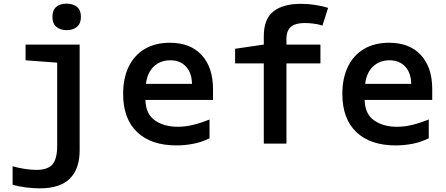

<svg xmlns="http://www.w3.org/2000/svg" viewBox="-20 -786 2440 1051"><path d="M345 -621Q309 -621 288 -639.5Q267 -658 267 -694Q267 -730 287.5 -748Q308 -766 345 -766Q381 -766 402 -748Q423 -730 423 -694Q423 -658 402 -639.5Q381 -621 345 -621ZM198 245Q163 245 122.5 240Q82 235 49 225V124Q80 133 115 138.5Q150 144 178 144Q242 144 267.5 113.5Q293 83 293 12V-443L120 -456V-542H416V37Q416 139 362 192Q308 245 198 245Z M946 10Q807 10 730.5 -63Q654 -136 654 -272Q654 -358 684.5 -421Q715 -484 772.5 -518Q830 -552 910 -552Q1022 -552 1084 -484.5Q1146 -417 1146 -299V-239H776Q778 -161 828.5 -126.5Q879 -92 953 -92Q994 -92 1037 -102.5Q1080 -113 1127 -132V-29Q1082 -7 1036 1.5Q990 10 946 10ZM1031 -327Q1030 -387 998 -421.5Q966 -456 912 -456Q858 -456 822 -422Q786 -388 779 -327Z M1424 0V-439H1267V-519L1424 -542V-587Q1424 -682 1476.5 -723.5Q1529 -765 1627 -765Q1668 -765 1706 -759Q1744 -753 1776 -743L1745 -646Q1721 -654 1694.5 -657Q1668 -660 1647 -660Q1598 -660 1573 -639.5Q1548 -619 1548 -573V-542H1734V-439H1548V0Z M2146 10Q2007 10 1930.5 -63Q1854 -136 1854 -272Q1854 -358 1884.5 -421Q1915 -484 1972.5 -518Q2030 -552 2110 -552Q2222 -552 2284 -484.5Q2346 -417 2346 -299V-239H1976Q1978 -161 2028.5 -126.5Q2079 -92 2153 -92Q2194 -92 2237 -102.5Q2280 -113 2327 -132V-29Q2282 -7 2236 1.5Q2190 10 2146 10ZM2231 -327Q2230 -387 2198 -421.5Q2166 -456 2112 -456Q2058 -456 2022 -422Q1986 -388 1979 -327Z"/></svg>

Font: Noto Sans Mono SemiBold
Style: Regular
Weight: 600
Designer: Monotype Design Team
Foundry: Monotype Imaging Inc.
Version: Version 2.014; ttfautohint (v1.8.4.7-5d5b)